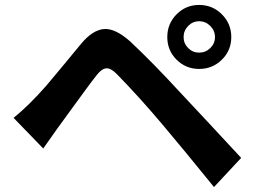

<svg xmlns="http://www.w3.org/2000/svg" viewBox="-20 -762 1040 777"><path d="M741.5 -657Q723 -638 723 -612Q723 -586 741.5 -567.5Q760 -549 786 -549Q812 -549 831 -567.5Q850 -586 850 -612Q850 -638 831 -657Q812 -676 786 -676Q760 -676 741.5 -657ZM694.5 -520.5Q657 -558 657 -612Q657 -666 694.5 -704Q732 -742 786 -742Q840 -742 878 -704Q916 -666 916 -612Q916 -558 878 -520.5Q840 -483 786 -483Q732 -483 694.5 -520.5ZM35 -285Q98 -336 168 -416Q198 -451 244 -507Q290 -563 310 -587Q356 -641 401 -644.5Q446 -648 506 -595Q597 -510 710 -387Q805 -286 956 -123L846 -5Q727 -152 635 -261Q543 -370 452 -463Q428 -487 410 -485.5Q392 -484 372.5 -459.5Q353 -435 325.5 -397.5Q298 -360 266 -316Q207 -236 155 -161Z"/></svg>

Font: Swei Fan Sans CJK TC
Style: Bold
Weight: 700
Version: Version 2.130